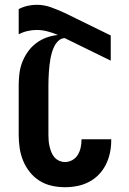

<svg xmlns="http://www.w3.org/2000/svg" viewBox="-20 -773 540 801"><path d="M251 8Q223 8 196 2Q169 -4 145.5 -18.5Q122 -33 104.5 -55Q87 -77 76.5 -102.5Q66 -128 62 -155.5Q58 -183 58 -210V-417Q58 -442 61 -466.5Q64 -491 73 -514Q82 -537 96.5 -557.5Q111 -578 131 -593Q151 -608 174.5 -616.5Q198 -625 222 -627Q201 -636 178.5 -642Q156 -648 133 -648Q114 -648 94.5 -643.5Q75 -639 58 -630V-735Q75 -744 94.5 -748.5Q114 -753 133 -753Q164 -753 193 -742.5Q222 -732 250 -719L442 -625V-520L250 -614H249Q235 -613 224.5 -603.5Q214 -594 207.5 -581.5Q201 -569 197 -555.5Q193 -542 190.5 -528.5Q188 -515 186.5 -501Q185 -487 184 -473Q183 -459 182.5 -445Q182 -431 182 -417V-210Q182 -198 183 -185.5Q184 -173 187 -161Q190 -149 194.5 -137.5Q199 -126 207.5 -116.5Q216 -107 227.5 -102Q239 -97 251 -97Q267 -97 281.5 -105Q296 -113 304.5 -127Q313 -141 316.5 -157Q320 -173 320 -189V-192H444V-186Q444 -160 438.5 -134.5Q433 -109 421.5 -86Q410 -63 392 -44.5Q374 -26 351 -14Q328 -2 302.5 3Q277 8 251 8Z"/></svg>

Font: Iosevka Term Curly Extrabold
Style: Regular
Weight: 800
Designer: Belleve Invis
Foundry: Belleve Invis
Version: Version 32.3.0